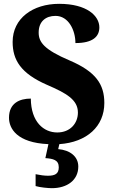

<svg xmlns="http://www.w3.org/2000/svg" viewBox="-20 -744 596 1003"><path d="M251 239C331 239 389 197 389 126C389 73 345 40 284 35L290 9C434 -1 525 -84 525 -206C525 -304 480 -370 344 -428C210 -485 182 -524 182 -574C182 -632 219 -661 270 -661C338 -661 374 -586 374 -519C465 -519 499 -553 499 -601C499 -661 434 -724 289 -724C151 -724 46 -648 46 -525C46 -431 88 -361 225 -301C327 -257 387 -223 387 -156C387 -100 347 -52 279 -52C209 -52 142 -106 141 -229C82 -229 27 -205 27 -129C27 -73 68 2 233 9L217 82C257 85 287 91 287 130C287 165 266 174 230 174C213 174 189 171 166 166V228C189 235 232 239 251 239Z"/></svg>

Font: Noto Serif Devanagari SemiCondensed ExtraBold
Style: Regular
Weight: 800
Width: 4
Designer: Universal Thirst, Indian Type Foundry and the Monotype Design Team
Foundry: Monotype Imaging Inc.
Version: Version 2.004